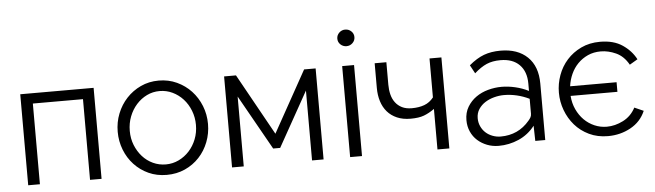

<svg xmlns="http://www.w3.org/2000/svg" viewBox="-47 -906 3733 1095"><g transform="rotate(-5 1819.5 -358.5)"><path d="M496 0H430V-462H143V0H76V-521H496Z M869 10Q812 10 765 -11.5Q718 -33 683.5 -70Q649 -107 630 -156Q611 -205 611 -259Q611 -314 630.5 -363Q650 -412 684.5 -449Q719 -486 766 -508Q813 -530 869 -530Q925 -530 972.5 -508Q1020 -486 1054.5 -449Q1089 -412 1108.5 -363Q1128 -314 1128 -259Q1128 -205 1109 -156Q1090 -107 1055.5 -70Q1021 -33 973.5 -11.5Q926 10 869 10ZM680 -258Q680 -214 695 -176.5Q710 -139 735.5 -110.5Q761 -82 795.5 -66Q830 -50 869 -50Q908 -50 942.5 -66.5Q977 -83 1003 -111.5Q1029 -140 1044 -178Q1059 -216 1059 -260Q1059 -303 1044 -341.5Q1029 -380 1003 -408.5Q977 -437 942.5 -453.5Q908 -470 869 -470Q830 -470 796 -453.5Q762 -437 736 -408Q710 -379 695 -340.5Q680 -302 680 -258Z M1506 -170 1701 -521H1767V0H1701V-400L1526 -87H1486L1310 -400V0H1243V-521H1311Z M1919 0V-521H1987V0ZM2003 -680Q2003 -660 1988.5 -646Q1974 -632 1954 -632Q1934 -632 1919.5 -645.5Q1905 -659 1905 -679Q1905 -699 1919.5 -713Q1934 -727 1954 -727Q1974 -727 1988.5 -713.5Q2003 -700 2003 -680Z M2487 0H2419V-232Q2388 -210 2358.5 -199Q2329 -188 2282 -188Q2238 -188 2204.5 -202.5Q2171 -217 2149 -242.5Q2127 -268 2116 -303Q2105 -338 2105 -380V-521H2172V-392Q2172 -363 2178.5 -336.5Q2185 -310 2200 -290Q2215 -270 2238 -258.5Q2261 -247 2294 -247Q2335 -247 2366 -258.5Q2397 -270 2419 -298V-521H2487Z M2769 10Q2734 10 2703 -2Q2672 -14 2648.5 -35Q2625 -56 2611.5 -86Q2598 -116 2598 -152Q2598 -195 2617.5 -227.5Q2637 -260 2667.5 -281.5Q2698 -303 2736.5 -313.5Q2775 -324 2814 -324Q2852 -324 2892.5 -314.5Q2933 -305 2968 -287V-329Q2968 -398 2929.5 -437Q2891 -476 2821 -476Q2775 -476 2741.5 -461.5Q2708 -447 2671 -414L2645 -462Q2689 -499 2730.5 -514.5Q2772 -530 2826 -530Q2924 -530 2980 -476Q3036 -422 3036 -323V0H2979L2977 -87Q2939 -38 2884 -14Q2829 10 2769 10ZM2785 -42Q2886 -42 2950 -118Q2958 -127 2963 -136Q2968 -145 2968 -157V-242Q2933 -259 2896.5 -267.5Q2860 -276 2823 -276Q2796 -276 2767.5 -268.5Q2739 -261 2716 -246.5Q2693 -232 2678 -209.5Q2663 -187 2663 -157Q2663 -132 2673 -110.5Q2683 -89 2699.5 -74Q2716 -59 2738.5 -50.5Q2761 -42 2785 -42Z M3395 9Q3335 9 3287 -14Q3239 -37 3206 -75Q3173 -113 3155 -161.5Q3137 -210 3137 -262Q3137 -313 3154.5 -361.5Q3172 -410 3205.5 -447.5Q3239 -485 3287 -508Q3335 -531 3396 -531Q3473 -531 3523.5 -497Q3574 -463 3600 -413L3554 -386Q3526 -436 3482 -456Q3438 -476 3395 -476Q3354 -476 3321 -461Q3288 -446 3263.5 -421Q3239 -396 3224 -363Q3209 -330 3204 -293H3470V-238H3202Q3205 -196 3221.5 -160.5Q3238 -125 3263.5 -99.5Q3289 -74 3322.5 -59.5Q3356 -45 3393 -45Q3440 -45 3486.5 -68.5Q3533 -92 3558 -140L3610 -117Q3584 -56 3525 -23.5Q3466 9 3395 9Z"/></g></svg>

Font: IngvarSans
Style: Regular
Weight: 400
Version: Version 1.000